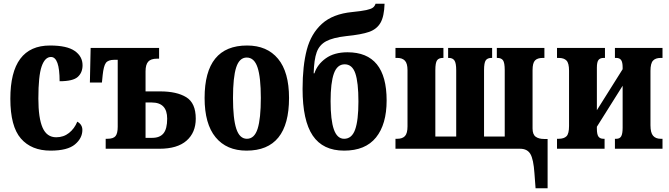

<svg xmlns="http://www.w3.org/2000/svg" viewBox="-20 -791 3555 1021"><path d="M35 -266Q35 -549 246 -549Q336 -549 377.5 -520Q419 -491 419 -444Q419 -405 393.5 -382Q368 -359 297 -359Q297 -488 251 -488Q219 -488 201.5 -438Q184 -388 184 -267Q184 -163 206.5 -112Q229 -61 279 -61Q318 -61 347 -84Q376 -107 391 -144Q418 -129 418 -100Q418 -56 378.5 -23Q339 10 249 10Q147 10 91 -54.5Q35 -119 35 -266Z M542 -53H551Q583 -53 594.5 -67.5Q606 -82 606 -117V-473H588Q555 -473 543 -456.5Q531 -440 526 -392L522 -352H458L462 -536H826V-479H815Q782 -479 768 -463Q754 -447 754 -412V-305H832Q920 -305 970.5 -274Q1021 -243 1021 -160Q1021 -86 972 -43Q923 0 828 0H542ZM790 -58Q830 -58 849.5 -82Q869 -106 869 -160Q869 -246 787 -246H754V-58Z M1068 -270Q1068 -549 1294 -549Q1400 -549 1458.5 -478.5Q1517 -408 1517 -270Q1517 10 1291 10Q1185 10 1126.5 -61Q1068 -132 1068 -270ZM1367 -270Q1367 -380 1349.5 -432.5Q1332 -485 1292 -485Q1253 -485 1236 -432.5Q1219 -380 1219 -270Q1219 -160 1236.5 -106.5Q1254 -53 1293 -53Q1333 -53 1350 -106.5Q1367 -160 1367 -270Z M1589 -318Q1589 -441 1611.5 -526.5Q1634 -612 1692 -664.5Q1750 -717 1853 -727Q1903 -732 1928 -737.5Q1953 -743 1963 -750.5Q1973 -758 1977 -771H2025Q2023 -704 2003.5 -670Q1984 -636 1943 -621.5Q1902 -607 1821 -599Q1750 -591 1714 -571.5Q1678 -552 1664 -513Q1650 -474 1648 -401H1652Q1667 -448 1712 -480.5Q1757 -513 1828 -513Q2036 -513 2036 -257Q2036 -130 1979.5 -60Q1923 10 1810 10Q1697 10 1643 -70Q1589 -150 1589 -318ZM1886 -251Q1886 -353 1869.5 -401Q1853 -449 1813 -449Q1773 -449 1755.5 -400Q1738 -351 1738 -253Q1738 -152 1755.5 -102.5Q1773 -53 1810 -53Q1851 -53 1868.5 -102Q1886 -151 1886 -251Z M2822 130Q2817 56 2800.5 28Q2784 0 2746 0H2083V-53H2093Q2120 -53 2133.5 -67.5Q2147 -82 2147 -119V-418Q2147 -454 2133 -468.5Q2119 -483 2093 -483H2083V-536H2338V-483H2335Q2313 -483 2304 -470Q2295 -457 2295 -418V-65H2406V-417Q2406 -456 2396.5 -469.5Q2387 -483 2367 -483H2363V-536H2597V-483H2593Q2572 -483 2563 -470Q2554 -457 2554 -418V-65H2664V-418Q2664 -457 2655 -470Q2646 -483 2625 -483H2622V-536H2875V-483H2866Q2838 -483 2825 -469.5Q2812 -456 2812 -418V-108Q2812 -76 2828.5 -64Q2845 -52 2873 -52H2892V210H2828Z M2942 -53H2951Q2979 -53 2992.5 -66.5Q3006 -80 3006 -121V-415Q3006 -455 2992.5 -469Q2979 -483 2951 -483H2942V-536H3197V-483H3190Q3171 -483 3162.5 -472Q3154 -461 3154 -431V-205L3291 -423V-433Q3291 -460 3283 -471.5Q3275 -483 3257 -483H3250V-536H3503V-483H3493Q3466 -483 3452.5 -468.5Q3439 -454 3439 -414V-125Q3439 -85 3453 -69Q3467 -53 3493 -53H3503V0H3250V-53H3258Q3276 -53 3283.5 -66.5Q3291 -80 3291 -112V-335L3154 -117V-107Q3154 -76 3162.5 -64.5Q3171 -53 3189 -53H3195V0H2942Z"/></svg>

Font: Noto Serif CondExtraBold
Style: Regular
Weight: 800
Width: 3
Designer: Monotype Design Team
Foundry: Monotype Imaging Inc.
Version: Version 1.001